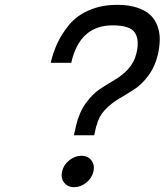

<svg xmlns="http://www.w3.org/2000/svg" viewBox="-20 -760 682 795"><path d="M245.5 -4Q231 -23 237 -50Q243 -77 266.5 -96Q290 -115 317 -115Q344 -115 358.5 -96Q373 -77 367 -50Q361 -23 337.5 -4Q314 15 287 15Q260 15 245.5 -4ZM446 -655Q310 -655 275 -500H190Q200 -543 217.5 -581Q235 -619 266 -657Q297 -695 348.5 -717.5Q400 -740 466 -740Q514 -740 549 -728Q584 -716 603.5 -697Q623 -678 632.5 -651Q642 -624 641.5 -595.5Q641 -567 634 -535Q622 -484 594.5 -447Q567 -410 535 -389.5Q503 -369 471.5 -350.5Q440 -332 414.5 -305Q389 -278 380 -240H379L370 -200H286L295 -240Q308 -295 335.5 -333Q363 -371 394 -391.5Q425 -412 456 -430Q487 -448 511.5 -475Q536 -502 545 -540Q558 -593 539 -624Q520 -655 446 -655Z"/></svg>

Font: Miedinger
Style: Italic
Weight: 400
Italic angle: -13°
Version: Version 001.000